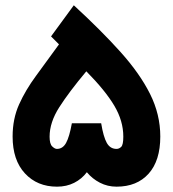

<svg xmlns="http://www.w3.org/2000/svg" viewBox="-20 -700 648 720"><path d="M256.8 -680.2Q359.4 -585.9 431.9 -505.1Q504.4 -424.3 542.7 -347.7Q581.1 -271 581.1 -188Q581.1 -97.7 537.4 -48.8Q493.7 0 417 0Q383.3 0 354.5 -14.9Q325.7 -29.8 305.7 -54.2Q286.6 -28.8 258.1 -14.4Q229.5 0 193.8 0Q119.6 0 73.5 -49.8Q27.3 -99.6 27.3 -188Q27.3 -254.4 51.5 -308.3Q75.7 -362.3 115.2 -415.8Q154.8 -469.2 201.2 -533.7L171.4 -563.5ZM193.4 -141.6Q215.3 -141.6 227.8 -164.1Q240.2 -186.5 249.5 -237.8H359.4Q367.7 -187 380.4 -164.3Q393.1 -141.6 417 -141.6Q426.8 -141.6 434.6 -149.4Q442.4 -157.2 442.4 -187.5Q442.4 -246.6 408.7 -303.5Q375 -360.4 303.7 -432.6Q238.8 -355 202.4 -298.1Q166 -241.2 166 -187.5Q166 -160.2 175.8 -150.9Q185.5 -141.6 193.4 -141.6Z"/></svg>

Font: Vazir Black FD-WOL
Style: Black-FD-WOL
Weight: 900
Designer: Saber Rastikerdar
Foundry: Saber Rastikerdar
Version: Version 30.0.0